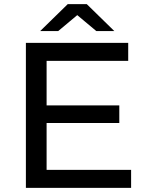

<svg xmlns="http://www.w3.org/2000/svg" viewBox="-20 -907 710 927"><path d="M353 -834 261 -757H174L307 -887H399L532 -757H445ZM205 -87H613V0H105V-700H599V-613H205V-398H556V-313H205Z"/></svg>

Font: Montserrat
Style: Regular
Weight: 500
Designer: Julieta Ulanovsky
Foundry: Julieta Ulanovsky
Version: Version 7.200;PS 007.200;hotconv 1.0.88;makeotf.lib2.5.64775